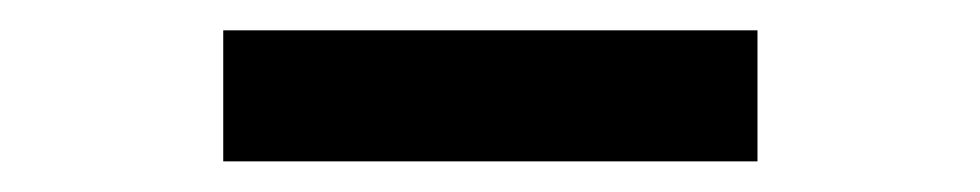

<svg xmlns="http://www.w3.org/2000/svg" viewBox="-20 -747 643 126"><path d="M126.5 -727.1H477.1V-641.1H126.5Z"/></svg>

Font: My Font
Style: Regular
Weight: 500
Designer: Rasmus Andersson
Foundry: rsms
Version: Version 0.001